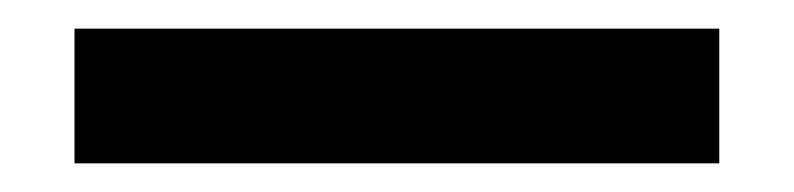

<svg xmlns="http://www.w3.org/2000/svg" viewBox="-20 91 554 134"><path d="M32 205V111H482V205Z"/></svg>

Font: Stick No Bills ExtraLight
Style: Bold
Weight: 700
Version: Version 2.000